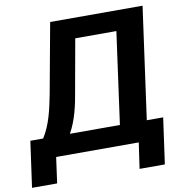

<svg xmlns="http://www.w3.org/2000/svg" viewBox="-161 -829 1014 1062"><g transform="rotate(-10 346.0 -298.0)"><path d="M537 145H679L715 -113H623L710 -741H191L119 -348C103 -267 86 -184 41 -113H-31L-67 145H74L94 0H558ZM260 -338 312 -628H543L472 -113H191C229 -179 248 -264 260 -338Z"/></g></svg>

Font: Cheyenne Sans
Style: Bold Italic
Weight: 700
Italic angle: -8.13011°
Designer: The Public Sans project authors (U.S. Web Design System), Libre Franklin designed by Pablo Impallari and Rodrigo Fuenzal
Foundry: The Cheyenne Sans Project Authors
Version: Version 2.007